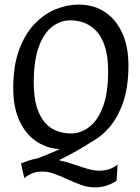

<svg xmlns="http://www.w3.org/2000/svg" viewBox="-20 -644 614 844"><path d="M398 179.8Q367.7 179.8 336.7 168.8Q305.6 157.8 274.9 143.3Q244.1 128.8 214.5 118.6Q184.9 108.3 156.9 110.5Q137.6 111.3 121.4 118Q105.2 124.6 86.6 138.7L72.5 74.5Q91.8 66.3 110.2 60.6Q128.6 55 145.4 52.2Q192.9 34 234.4 15.4Q276 -3.2 310.1 -23.4Q344.3 -43.7 368.9 -64.3L423.8 -53.3Q414.2 -43.7 396.9 -30.9Q379.6 -18.1 355.9 -3.6Q332.2 10.9 302.8 27Q273.4 43.2 239 60.3Q271.7 67 303 78.2Q334.4 89.4 363.6 97.8Q392.8 106.3 417 106.3Q437.1 106.3 457 100.5Q476.9 94.7 497 79.7L492.2 151Q467.5 166.7 443.9 173.3Q420.3 179.8 398 179.8ZM256.5 11.8Q193.3 11.8 143.9 -19.7Q94.5 -51.3 66.3 -111.3Q38.2 -171.3 38.2 -256Q38.2 -354.6 63.8 -424.4Q89.4 -494.3 131.7 -538.5Q173.9 -582.7 224.8 -603.3Q275.7 -623.8 326.2 -623.8Q390.5 -623.8 439.4 -592.3Q488.3 -560.7 516.4 -501.1Q544.6 -441.4 544.6 -356Q544.6 -257.4 519 -187.6Q493.3 -117.7 451.1 -73.5Q408.8 -29.3 357.9 -8.7Q307.1 11.8 256.5 11.8ZM291.7 -57.3Q334.1 -57.3 371.5 -85.2Q409 -113.1 432.1 -173.5Q455.3 -234 455.3 -330.9Q455.3 -395.2 441.5 -438.4Q427.7 -481.6 404 -507Q380.2 -532.4 350.6 -543.6Q320.9 -554.7 289.7 -554.7Q247.1 -554.7 210.2 -527.1Q173.2 -499.4 150.8 -439Q128.4 -378.5 128.4 -281.1Q128.4 -216.7 141.8 -173.4Q155.3 -130.2 178 -104.6Q200.8 -79.1 230.4 -68.2Q260 -57.3 291.7 -57.3Z"/></svg>

Font: Ancizar Sans Thin
Style: Italic
Weight: 100
Italic angle: -4°
Designer: Cesar Puertas, Viviana Monsalve, Julian Moncada, Julian Prieto, Jose Castro, Mariel Hernandez, Felipe Aragon, Sara Alarc
Version: Version 8.100